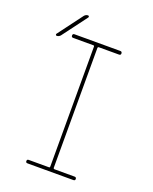

<svg xmlns="http://www.w3.org/2000/svg" viewBox="-156 -936 812 1021"><g transform="rotate(20 250.0 -425.0)"><path d="M127.9 -730.5H387.7Q397.5 -730.5 397.9 -720.2Q398.4 -710 387.7 -710H273.4Q268.6 -710 267.6 -705.1V-25.4Q267.6 -20.5 273.4 -19.5H387.7Q397.5 -19.5 397.9 -9.8Q398.4 0 387.7 0H127.9Q118.2 0 118.2 -9.8Q118.2 -19.5 127.9 -19.5H243.2Q248 -19.5 248 -25.4V-705.1Q248 -710 243.2 -710H127.9Q118.2 -710 118.2 -720.2Q118.2 -730.5 127.9 -730.5ZM42 -690.4Q38.1 -690.4 36.6 -693.8Q35.2 -697.3 37.1 -700.2L141.6 -839.8Q150.4 -849.6 162.1 -849.6Q166 -849.6 167.5 -846.2Q168.9 -842.8 167 -839.8L62.5 -700.2Q53.7 -690.4 42 -690.4Z"/></g></svg>

Font: Rounded-X Mgen+ 1m thin
Style: Regular
Weight: 100
Designer: [Source Han Sans]
Ryoko NISHIZUKA  (kana & ideographs); Paul D. Hunt (Latin, Greek & Cyrillic); Wenlong ZHANG  (bopomofo
Version: Version 1.059.20150602